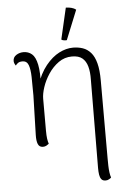

<svg xmlns="http://www.w3.org/2000/svg" viewBox="-63 -785 701 1058"><g transform="rotate(-5 287.5 -256.0)"><path d="M478 228Q462 228 454.5 218.5Q447 209 444.5 193Q442 177 442 156L445 -332Q446 -375 437.5 -405.5Q429 -436 409 -452.5Q389 -469 352 -469Q311 -469 278 -445.5Q245 -422 221.5 -386.5Q198 -351 186 -314.5Q174 -278 174 -251V-75Q174 -46 176.5 -29.5Q179 -13 183 -1Q177 4 169 8.5Q161 13 150 13Q130 13 122.5 -5Q115 -23 116 -56L122 -274Q122 -333 121 -376Q120 -419 111 -442.5Q102 -466 77 -466Q63 -466 54 -460Q45 -454 40 -446Q36 -451 33 -458Q30 -465 30 -472Q30 -493 48 -504.5Q66 -516 88 -516Q115 -516 134.5 -499.5Q154 -483 163 -440Q172 -397 168 -318L154 -324Q177 -392 211.5 -434.5Q246 -477 285 -497Q324 -517 362 -517Q391 -517 416 -508.5Q441 -500 460 -478.5Q479 -457 489 -419Q499 -381 499 -323V108Q499 127 499.5 147.5Q500 168 502.5 186Q505 204 509 214Q506 218 497 223Q488 228 478 228ZM332 -561Q326 -560 316 -561.5Q306 -563 302 -567L342 -740Q358 -740 373 -736Q388 -732 398 -724Z"/></g></svg>

Font: Arima Light
Style: Regular
Weight: 300
Designer: Joana Correia and Natanael Gama
Foundry: NDISCOVER
Version: Version 1.101;gftools[0.9.23]